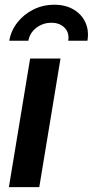

<svg xmlns="http://www.w3.org/2000/svg" viewBox="-20 -770 382 790"><path d="M16.6 0 104 -529.3H229L141.6 0ZM203.6 -750.5Q250 -750.5 283.2 -730.7Q316.4 -710.9 331.5 -677.5Q346.7 -644 339.8 -602.5H260.7Q266.1 -634.8 246.1 -655.5Q226.1 -676.3 191.4 -676.3Q156.2 -676.3 129.4 -655.5Q102.5 -634.8 96.7 -602.5H18.1Q25.4 -644 51.5 -677.5Q77.6 -710.9 117.2 -730.7Q156.7 -750.5 203.6 -750.5Z"/></svg>

Font: Inter 24pt SemiBold
Style: Italic
Weight: 600
Italic angle: -9.3988°
Designer: Rasmus Andersson
Foundry: rsms
Version: Version 4.001;git-66647c0bb